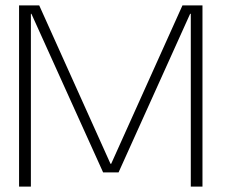

<svg xmlns="http://www.w3.org/2000/svg" viewBox="-20 -695 862 715"><path d="M51 0H95V-643.5H97L364 -53H421.5L688 -643.5H690.5V0H734V-675H659.5L394 -85H391.5L126 -675H51Z"/></svg>

Font: Anybody SemiExpanded ExtraLight
Style: Regular
Weight: 250
Width: 6
Version: Version 1.113;gftools[0.9.25]